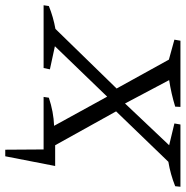

<svg xmlns="http://www.w3.org/2000/svg" viewBox="-25 -553 707 731"><g transform="rotate(90 328.5 -187.5)"><path d="M-17 0 -14 -20Q28 -37 73 -45L300 -278L190 -477L114 -498L118 -521H370L369 -501Q320 -486 268 -478L357 -310L516 -478L433 -498L437 -521H674L672 -501Q627 -483 579 -475L387 -276L516 -44H595L558 146H533L532 0H332L335 -20Q389 -38 442 -40L331 -242L139 -43L227 -24L222 0Z"/></g></svg>

Font: Piazzolla SC Light
Style: Italic
Weight: 300
Italic angle: -11.3°
Designer: Juan Pablo del Peral
Foundry: Huerta Tipografica
Version: Version 1.330